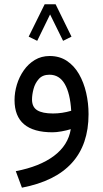

<svg xmlns="http://www.w3.org/2000/svg" viewBox="-20 -620 484 902"><path d="M315.9 -447.8 276.4 -428.2 215.3 -552.2 154.8 -428.2 114.7 -447.8 189.9 -600.1H241.2ZM396 -83.5Q396 201.7 83 261.7L54.2 184.1Q166.5 162.6 233.4 112.5Q300.3 62.5 312.5 -13.2Q293.9 -7.3 269.5 -2.9Q245.1 1.5 226.6 1.5Q48.3 1.5 48.3 -149.9Q48.3 -186 59.3 -222.4Q70.3 -258.8 91.6 -289.3Q112.8 -319.8 143.6 -338.4Q174.3 -356.9 213.4 -356.9Q259.8 -356.9 294.2 -334Q328.6 -311 351.1 -272Q373.5 -232.9 384.8 -184.1Q396 -135.3 396 -83.5ZM229 -86.9Q272 -86.9 314.5 -99.6Q309.6 -181.6 284.2 -225.3Q258.8 -269 212.4 -269Q180.2 -269 162.4 -249Q144.5 -229 137.5 -201.9Q130.4 -174.8 130.4 -152.8Q130.4 -117.2 154.8 -102.1Q179.2 -86.9 229 -86.9Z"/></svg>

Font: Vazirmatn UI FD
Style: Regular
Weight: 400
Designer: Saber Rastikerdar
Foundry: Saber Rastikerdar
Version: Version 33.003